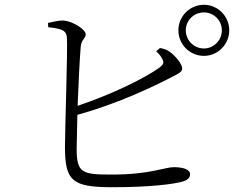

<svg xmlns="http://www.w3.org/2000/svg" viewBox="-20 -789 1040 804"><path d="M727 -662C727 -603 775 -555 834 -555C892 -555 940 -603 940 -662C940 -721 892 -769 834 -769C775 -769 727 -721 727 -662ZM758 -662C758 -704 792 -737 834 -737C875 -737 909 -704 909 -662C909 -620 875 -586 834 -586C792 -586 758 -620 758 -662ZM634 -574C644 -565 654 -554 659 -543C668 -527 665 -520 648 -506C582 -459 446 -393 305 -346C309 -444 314 -551 318 -593C321 -625 339 -628 339 -645C339 -666 284 -700 247 -703C227 -704 204 -698 181 -693L182 -675C236 -669 257 -663 260 -634C264 -584 252 -249 252 -172C253 -33 280 -5 450 -5C610 -5 708 -18 746 -29C764 -35 776 -43 776 -60C776 -79 748 -89 708 -89C670 -89 608 -58 448 -58C325 -58 301 -64 301 -165L304 -308C470 -354 612 -422 679 -456C716 -476 743 -484 743 -502C743 -522 712 -558 688 -574C678 -581 665 -585 650 -588Z"/></svg>

Font: Kiri Minchoo Light
Style: Regular
Weight: 300
Designer: Ryoko NISHIZUKA 西塚涼子 (kana & ideographs); Frank Grießhammer (Latin, Greek & Cyrillic);
akenotsuki.com/eyeben/fonts/ (U+
Foundry: Adobe
akenotsuki.com/eyeben/fonts/
Version: Version 4.002;hotconv 1.0.119;makeotfexe 2.5.65604